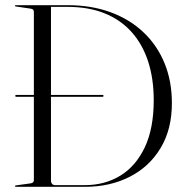

<svg xmlns="http://www.w3.org/2000/svg" viewBox="-20 -720 718 740"><path d="M38.5 -350.5Q38.5 -352 39.5 -353Q40.5 -354 42 -354H376Q377.5 -354 378.2 -353Q379 -352 379 -350.5Q379 -349 378.2 -348Q377.5 -347 376 -347H42Q40.5 -347 39.5 -348Q38.5 -349 38.5 -350.5ZM37.5 -2.5Q37.5 -5 41.5 -5.5L96 -13Q104 -14 107.2 -17Q110.5 -20 110.5 -25.5V-673Q110.5 -680 107.5 -683Q104.5 -686 96 -687L41.5 -695Q37.5 -695.5 37.5 -697.5Q37.5 -699 38.5 -699.5Q39.5 -700 41.5 -700H240.5Q332 -700 405.8 -673Q479.5 -646 532.5 -596Q585.5 -546 614 -476.8Q642.5 -407.5 642.5 -322.5Q642.5 -222 599.2 -149.8Q556 -77.5 480.2 -38.8Q404.5 0 307.5 0H41.5Q39.5 0 38.5 -0.8Q37.5 -1.5 37.5 -2.5ZM307.5 -6.5Q384 -6.5 443.8 -43Q503.5 -79.5 538 -152.2Q572.5 -225 572.5 -334Q572.5 -417 550.8 -483.5Q529 -550 486.8 -597Q444.5 -644 382.8 -668.8Q321 -693.5 241 -693.5H176.5V-24.5Q176.5 -16 180.8 -11.2Q185 -6.5 192.5 -6.5Z"/></svg>

Font: Fraunces 120pt Light
Style: Regular
Weight: 300
Version: Version 1.000;[b76b70a41]